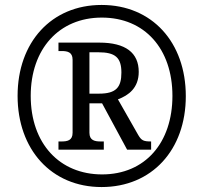

<svg xmlns="http://www.w3.org/2000/svg" viewBox="-20 -745 820 775"><path d="M390 10C593 10 730 -140 730 -357C730 -574 594 -725 390 -725C187 -725 51 -574 51 -358C51 -142 187 10 390 10ZM392 -41C221 -41 104 -165 104 -358C104 -547 218 -674 391 -674C564 -674 676 -548 676 -358C676 -169 566 -41 392 -41ZM216 -141H399V-174H386C363 -174 341 -178 341 -209V-328H392L493 -141H590V-174C559 -174 551 -178 538 -200L456 -344C499 -360 540 -390 540 -455C540 -532 487 -573 381 -573H216V-539H228C252 -539 273 -535 273 -504V-209C273 -178 252 -174 228 -174H216ZM380 -367H341V-534H377C445 -534 470 -513 470 -452C470 -393 449 -367 380 -367Z"/></svg>

Font: Noto Serif Sinhala SemiCondensed
Style: Regular
Weight: 400
Width: 4
Designer: Jelle Bosma - Monotype Design Team
Foundry: Monotype Imaging Inc.
Version: Version 2.007